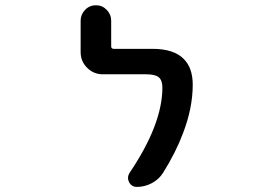

<svg xmlns="http://www.w3.org/2000/svg" viewBox="-20 -736 1040 736"><path d="M504.9 -19.5Q484.4 -19.5 474.6 -38.1Q470.7 -45.9 470.7 -53.7Q470.7 -63.5 476.6 -73.2Q602.5 -259.8 602.5 -400.4Q602.5 -427.7 588.9 -439.5Q575.2 -451.2 541 -451.2H374Q338.9 -451.2 314 -476.1Q289.1 -501 289.1 -536.1V-656.2Q289.1 -680.7 306.2 -698.2Q323.2 -715.8 347.7 -715.8Q372.1 -715.8 389.2 -698.2Q406.2 -680.7 406.2 -656.2V-558.6Q406.2 -548.8 416 -548.8H564.5Q646.5 -548.8 684.6 -509.8Q718.8 -475.6 718.8 -411.1Q718.8 -322.3 681.6 -225.6Q654.3 -152.3 605.5 -74.2Q589.8 -48.8 562.5 -34.2Q535.2 -19.5 504.9 -19.5Z"/></svg>

Font: Rounded-X Mgen+ 2m medium
Style: Regular
Weight: 500
Designer: [Source Han Sans]
Ryoko NISHIZUKA  (kana & ideographs); Paul D. Hunt (Latin, Greek & Cyrillic); Wenlong ZHANG  (bopomofo
Version: Version 1.059.20150602